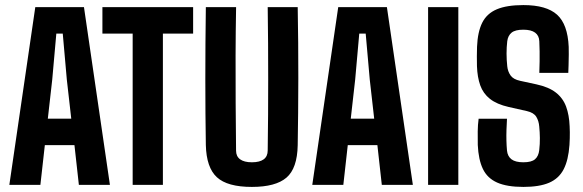

<svg xmlns="http://www.w3.org/2000/svg" viewBox="-20 -724 2282 752"><path d="M16.6 0 118.2 -696H308.9L410.5 0H288.9L271.6 -155.5H155.6L138.2 0ZM167.3 -259.1H259.1L241.7 -412.5L225.8 -592.4H200.6L184.6 -412.3Z M499.6 0V-592.4H381.1V-696H736.4V-592.4H618V0Z M966.5 8.1Q870.6 8.1 829.5 -29.8Q788.3 -67.7 786.2 -155.9Q785.2 -215 784.7 -280.1Q784.2 -345.1 784.2 -414.2Q784.2 -483.4 784.7 -554.4Q785.2 -625.3 786.2 -696H904.7Q903 -600.8 902.7 -507.2Q902.3 -413.6 903 -320.5Q903.6 -227.4 904.6 -133.9Q904.6 -111.6 920.5 -100Q936.3 -88.4 966.5 -88.4Q997.2 -88.4 1012.8 -100Q1028.5 -111.6 1028.5 -134.7Q1029.5 -205.8 1030 -275.2Q1030.4 -344.6 1030.4 -413.9Q1030.4 -483.2 1030 -553.3Q1029.5 -623.5 1028.5 -696H1146Q1147.4 -626.7 1147.9 -556.9Q1148.4 -487 1148.4 -418.2Q1148.4 -349.3 1147.7 -283.1Q1147 -216.9 1146 -155Q1144.3 -64.5 1101.9 -28.2Q1059.6 8.1 966.5 8.1Z M1203.1 0 1304.7 -696H1495.4L1597 0H1475.4L1458.1 -155.5H1342.1L1324.7 0ZM1353.8 -259.1H1445.6L1428.2 -412.5L1412.3 -592.4H1387.1L1371.1 -412.3Z M1656.7 0V-696H1775.1V0Z M2030 8.1Q1965.4 8.1 1927.1 -9Q1888.8 -26 1871.4 -62.2Q1853.9 -98.5 1851.3 -156.3Q1850.7 -184 1851.1 -209.5Q1851.4 -235 1854.6 -258.9H1965.7Q1964.3 -236.9 1963.7 -215.3Q1963 -193.8 1963.5 -173.3Q1964 -152.8 1965.7 -134.4Q1968 -111.7 1983.3 -100.1Q1998.6 -88.4 2029.9 -88.4Q2061.8 -88.4 2075.5 -100.3Q2089.3 -112.2 2092 -136Q2094.8 -160.4 2094.5 -183.7Q2094.2 -206.9 2092 -228.6Q2090.3 -250.5 2080.4 -266.7Q2070.4 -282.8 2043.8 -288.9L1972.3 -305Q1925.7 -315.6 1899 -336.7Q1872.4 -357.7 1861 -389.7Q1849.6 -421.6 1848.1 -464.8Q1847.6 -484.8 1847.7 -503.3Q1847.9 -521.8 1848.4 -540.9Q1850.8 -599.3 1868.8 -635.2Q1886.8 -671.1 1925.9 -687.6Q1964.9 -704.1 2029.9 -704.1Q2120.1 -704.1 2161.8 -666.5Q2203.5 -628.9 2207.4 -540.6Q2207.9 -531.2 2207.7 -510.5Q2207.5 -489.8 2206.9 -469Q2206.3 -448.3 2205.8 -438.5H2092.3Q2093.3 -463.1 2093.5 -483.4Q2093.8 -503.7 2093.5 -522.8Q2093.3 -541.9 2092.3 -562.4Q2091.5 -584.6 2075.8 -596.2Q2060.2 -607.7 2029.6 -607.7Q1998.1 -607.7 1983.8 -596.2Q1969.5 -584.6 1966.7 -562.4Q1964 -539.3 1964 -514.2Q1964.1 -489.1 1966.7 -464.8Q1968.8 -443.9 1979.7 -428.5Q1990.5 -413.1 2017.5 -407.4L2080.3 -393.8Q2129.2 -383.3 2157.1 -361.5Q2185 -339.7 2197.2 -306.6Q2209.4 -273.4 2211.1 -229.4Q2211.8 -218.1 2211.8 -206.4Q2211.9 -194.8 2211.6 -182.3Q2211.4 -169.9 2210.4 -156.3Q2206.3 -97.1 2187.6 -60.9Q2168.9 -24.8 2130.8 -8.3Q2092.6 8.1 2030 8.1Z"/></svg>

Font: Big Shoulders Display SC Thin
Style: Regular
Weight: 100
Designer: Patric King
Foundry: XO Type Co
Version: Version 2.002